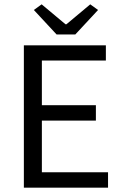

<svg xmlns="http://www.w3.org/2000/svg" viewBox="-20 -865 567 885"><path d="M90 0V-656H468V-586H173V-380H422V-309H173V-71H478V0ZM241 -706 136 -819 172 -845 282 -753H286L396 -845L432 -819L327 -706Z"/></svg>

Font: Processing Sans Pro
Style: Regular
Weight: 400
Designer: Paul D. Hunt
Foundry: Adobe Systems Incorporated
Version: Version 2.020;PS 2.000;hotconv 1.0.86;makeotf.lib2.5.63406